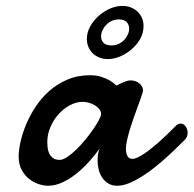

<svg xmlns="http://www.w3.org/2000/svg" viewBox="-20 -605 644 638"><path d="M255.9 -266.6Q232.9 -266.6 211.4 -254.9Q189.9 -243.2 173.3 -224.1Q156.7 -205.1 147 -181.4Q137.2 -157.7 137.2 -133.8Q137.2 -124 138.4 -113.5Q139.6 -103 144 -94.2Q148.4 -85.4 156.5 -79.6Q164.6 -73.7 178.2 -73.7Q189 -73.7 203.4 -83.3Q217.8 -92.8 233.2 -107.7Q248.5 -122.6 263.2 -140.4Q277.8 -158.2 289.6 -175.3Q301.3 -192.4 308.6 -206.1Q315.9 -219.7 315.9 -226.1Q315.9 -235.4 309.6 -242.9Q303.2 -250.5 293.9 -255.9Q284.7 -261.2 274.2 -263.9Q263.7 -266.6 255.9 -266.6ZM594.2 -140.6Q585.4 -132.3 570.8 -117.7Q556.2 -103 537.4 -85.9Q518.6 -68.8 497.3 -51.5Q476.1 -34.2 453.9 -20Q431.6 -5.9 410.2 3.2Q388.7 12.2 369.6 12.2Q352.5 12.2 340.3 4.9Q328.1 -2.4 320.1 -14.2Q312 -25.9 308.1 -40.8Q304.2 -55.7 304.2 -71.3Q304.2 -81.5 305.7 -91.6Q307.1 -101.6 310.5 -110.4Q295.4 -89.8 276.1 -68.1Q256.8 -46.4 234.6 -28.6Q212.4 -10.7 188.2 0.7Q164.1 12.2 139.2 12.2Q126.5 12.2 109.6 7.1Q92.8 2 77.6 -9.8Q62.5 -21.5 52.2 -40Q42 -58.6 42 -85.4Q42 -105.5 48.1 -133.3Q54.2 -161.1 66.7 -191.2Q79.1 -221.2 98.4 -250.5Q117.7 -279.8 144 -303Q170.4 -326.2 204.1 -340.6Q237.8 -355 279.3 -355Q300.8 -355 316.9 -349.6Q333 -344.2 344.2 -337.9Q356.9 -330.1 366.7 -320.8Q375 -325.2 383.8 -329.1Q391.1 -332.5 399.2 -335.2Q407.2 -337.9 413.1 -337.9Q431.6 -337.9 443.4 -327.6Q455.1 -317.4 455.1 -305.2Q455.1 -301.8 454.6 -299.8Q452.1 -290.5 447 -276.4Q441.9 -262.2 435.5 -244.9Q429.2 -227.5 422.6 -208.7Q416 -189.9 410.6 -171.9Q405.3 -153.8 401.9 -137.9Q398.4 -122.1 398.4 -110.8Q398.4 -96.2 403.3 -86.7Q408.2 -77.1 419.9 -77.1Q427.2 -77.1 437.3 -81.8Q447.3 -86.4 459 -94.2Q470.7 -102.1 483.2 -112.1Q495.6 -122.1 507.3 -132.3Q534.7 -156.7 565.4 -188Q573.2 -194.3 580.6 -194.3Q590.3 -194.3 596.9 -184.8Q603.5 -175.3 603.5 -163.6Q603.5 -149.9 594.2 -140.6ZM374.5 -540.5Q361.8 -540.5 351.1 -535.4Q340.3 -530.3 332.5 -522Q324.7 -513.7 320.3 -503.7Q315.9 -493.7 315.9 -483.9Q315.9 -471.2 324.2 -462.6Q332.5 -454.1 350.6 -454.1Q363.8 -454.1 374.5 -459.2Q385.3 -464.4 392.8 -472.4Q400.4 -480.5 404.8 -490.2Q409.2 -500 409.2 -509.8Q409.2 -522.5 401.1 -531.5Q393.1 -540.5 374.5 -540.5ZM454.1 -496.1Q449.2 -478.5 437.3 -462.6Q425.3 -446.8 409.4 -434.8Q393.6 -422.9 375 -415.8Q356.4 -408.7 338.4 -408.7Q323.2 -408.7 310.3 -413.8Q297.4 -418.9 288.1 -428Q278.8 -437 273.7 -449.2Q268.6 -461.4 268.6 -475.6Q268.6 -496.6 279.3 -516.4Q290 -536.1 307.1 -551.5Q324.2 -566.9 345.2 -576.2Q366.2 -585.4 386.7 -585.4Q401.9 -585.4 414.8 -580.3Q427.7 -575.2 437 -566.4Q446.3 -557.6 451.7 -545.4Q457 -533.2 457 -518.6Q457 -507.8 454.1 -496.1Z"/></svg>

Font: Damion
Style: Regular
Weight: 400
Foundry: vernon adams
Version: Version 1.000